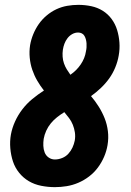

<svg xmlns="http://www.w3.org/2000/svg" viewBox="-20 -763 540 791"><path d="M206 8Q178 8 150 2.5Q122 -3 99 -16.5Q76 -30 59 -51Q42 -72 33.5 -97.5Q25 -123 22.5 -152Q20 -181 25 -209Q30 -236 42 -262.5Q54 -289 72 -312.5Q90 -336 113 -355Q136 -374 161 -390Q146 -409 133.5 -430.5Q121 -452 113 -475.5Q105 -499 102.5 -525Q100 -551 104 -577Q108 -600 117 -622Q126 -644 139.5 -663.5Q153 -683 172 -699Q191 -715 212.5 -725Q234 -735 257 -739Q280 -743 303 -743Q330 -743 356 -737.5Q382 -732 403.5 -718.5Q425 -705 440 -684.5Q455 -664 462.5 -639.5Q470 -615 472 -588Q474 -561 469 -534Q465 -510 455 -485.5Q445 -461 430 -440Q415 -419 395.5 -400.5Q376 -382 355 -367Q372 -347 386.5 -324Q401 -301 411 -276Q421 -251 424.5 -222.5Q428 -194 423 -165Q419 -141 409 -117.5Q399 -94 383.5 -73Q368 -52 347 -36Q326 -20 302.5 -10Q279 0 254.5 4Q230 8 206 8ZM270 -455Q283 -464 293.5 -474.5Q304 -485 312.5 -497.5Q321 -510 326.5 -523.5Q332 -537 334 -551Q336 -560 336.5 -568Q337 -576 336.5 -584Q336 -592 334 -600Q332 -608 328 -615Q324 -622 317 -625.5Q310 -629 302 -629Q289 -629 277.5 -622.5Q266 -616 258 -605.5Q250 -595 245.5 -583Q241 -571 239 -558Q237 -544 238 -529.5Q239 -515 243.5 -502Q248 -489 255 -477.5Q262 -466 270 -455ZM206 -106Q221 -106 236 -112Q251 -118 261.5 -129.5Q272 -141 278.5 -155Q285 -169 288 -184Q291 -201 288.5 -217.5Q286 -234 280 -249Q274 -264 264.5 -276.5Q255 -289 245 -301Q229 -291 215 -280Q201 -269 189.5 -255Q178 -241 170.5 -224.5Q163 -208 160 -191Q158 -177 158.5 -162.5Q159 -148 164 -135Q169 -122 180.5 -114Q192 -106 206 -106Z"/></svg>

Font: iosevka_custom_sans_ss08 Heavy
Style: Italic
Weight: 900
Italic angle: -10°
Designer: Belleve Invis
Foundry: Belleve Invis
Version: Version 10.3.0; ttfautohint (v1.8.3)